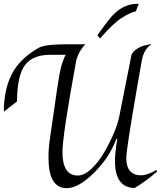

<svg xmlns="http://www.w3.org/2000/svg" viewBox="-29 -981 852 1002"><path d="M320 -750H414L415 -747Q405 -740 391 -717.5Q377 -695 369 -666Q297 -274 297 -187Q297 -65 377 -65Q411 -65 448.5 -100.5Q486 -136 515 -186Q577 -295 593 -371L657 -694Q664 -712 684 -725Q704 -738 718.5 -742Q733 -746 758 -751L759 -748Q721 -724 710 -660Q704 -625 687 -528Q630 -201 630 -155.5Q630 -110 650.5 -88Q671 -66 705.5 -66Q740 -66 787 -94L791 -86Q737 -38 674 0Q571 -1 571 -141Q571 -184 583 -256H578Q543 -160 462 -79.5Q381 1 319 1Q224 1 224 -159Q224 -212 233 -268.5Q242 -325 252 -398L268 -510Q283 -612 293.5 -645Q304 -678 314 -695H234Q139 -695 99.5 -638.5Q60 -582 60 -452L-9 -398Q-9 -512 32 -593Q73 -674 172 -731Q205 -750 320 -750ZM687 -961Q691 -961 695 -961L680 -922Q651 -916 606 -887.5Q561 -859 493 -780L479 -797Q524 -860 550 -891Q610 -961 687 -961Z"/></svg>

Font: Felipa
Style: Regular
Weight: 400
Designer: Javier Alcaraz
Foundry: Fontstage
Version: Version 1.001